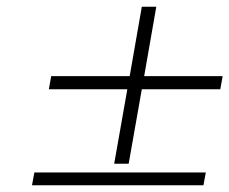

<svg xmlns="http://www.w3.org/2000/svg" viewBox="-20 -651 681 570"><path d="M641 -425 634 -386H401L362 -165H319L358 -386H125L132 -425H365L401 -631H444L408 -425ZM82 -139H591L584 -101H75Z"/></svg>

Font: Fz Poppins ExtLt
Style: Italic
Weight: 200
Italic angle: -10°
Designer: Ninad Kale (Devanagari), Jonny Pinhorn (Latin)
Foundry: Indian Type Foundry
Version: Vit hóa bi Vntype.Com & FontZin.Com